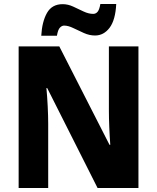

<svg xmlns="http://www.w3.org/2000/svg" viewBox="-20 -948 792 968"><path d="M678 0H472L218 -504H214Q218 -462 220.5 -412.5Q223 -363 223 -324V0H74V-714H279L532 -218H536Q533 -257 531 -305.5Q529 -354 529 -391V-714H678ZM188 -768Q192 -839 217 -883Q242 -927 296 -927Q323 -927 349.5 -914.5Q376 -902 401.5 -890Q427 -878 450 -878Q463 -878 472 -888.5Q481 -899 486 -928H566Q562 -847 532.5 -808Q503 -769 459 -769Q431 -769 403 -781.5Q375 -794 349.5 -806.5Q324 -819 303 -819Q292 -819 282 -808.5Q272 -798 267 -768Z"/></svg>

Font: Noto Sans Lao UI SemCond ExtBd
Style: Regular
Weight: 800
Width: 4
Designer: Monotype Design Team
Foundry: Monotype Imaging Inc.
Version: Version 2.000; ttfautohint (v1.8.4.7-5d5b)